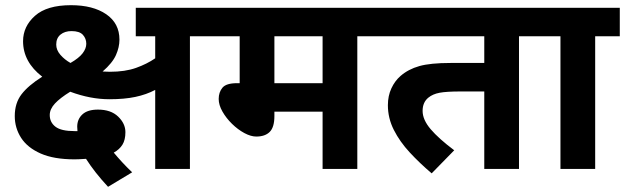

<svg xmlns="http://www.w3.org/2000/svg" viewBox="-20 -652 2412 741"><path d="M713 -512V0H579V-305Q545 -287 502.5 -278Q460 -269 402 -269Q329 -269 251 -298Q212 -274 192 -252.5Q172 -231 172 -208Q172 -180 194 -163Q216 -146 268 -146Q276 -146 279 -146Q278 -155 278 -163Q278 -192 298 -210.5Q318 -229 358 -229Q408 -229 436 -202Q464 -175 464 -142Q464 -112 452.5 -93.5Q441 -75 419 -63Q434 -45 451.5 -26Q469 -7 490 13L397 69Q345 13 312 -39Q299 -38 286.5 -37.5Q274 -37 268 -37Q188 -37 137 -59.5Q86 -82 61.5 -120Q37 -158 37 -204Q37 -254 63 -288Q89 -322 143 -356Q69 -413 69 -493Q69 -550 115 -591Q161 -632 254 -632Q339 -632 390 -597Q441 -562 441 -499Q441 -470 427.5 -439.5Q414 -409 376 -376Q390 -375 404 -375Q463 -375 505 -390Q547 -405 579 -427V-512H504V-622H807V-512ZM197 -480Q197 -459 213 -440.5Q229 -422 252 -409Q285 -428 299 -446.5Q313 -465 313 -483Q313 -503 300 -517.5Q287 -532 256 -532Q230 -532 213.5 -518.5Q197 -505 197 -480Z M1359 -512V0H1225V-221H1039V-204Q1039 -161 1021 -143Q1003 -125 969 -125Q948 -125 923 -138.5Q898 -152 875.5 -174Q853 -196 838.5 -221.5Q824 -247 824 -270Q824 -296 838.5 -313.5Q853 -331 895 -331H905V-512H793V-622H1454V-512ZM1225 -512H1039V-331H1225Z M1983 -512V0H1849V-299H1758Q1703 -299 1676.5 -294Q1650 -289 1633 -275Q1611 -257 1611 -224Q1611 -190 1642 -153.5Q1673 -117 1733 -72L1646 17Q1600 -22 1561.5 -63.5Q1523 -105 1500 -150.5Q1477 -196 1477 -246Q1477 -282 1490.5 -311Q1504 -340 1526 -359Q1556 -385 1598.5 -397Q1641 -409 1719 -409H1849V-512H1439V-622H2077V-512Z M2277 -512V0H2143V-512H2063V-622H2372V-512Z"/></svg>

Font: Noto Sans Devanagari UI
Style: Bold
Weight: 700
Designer: Jelle Bosma - Monotype Design Team
Foundry: Monotype Imaging Inc.
Version: Version 2.004; ttfautohint (v1.8.4.7-5d5b)